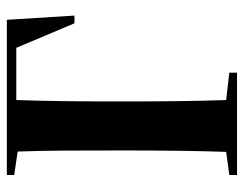

<svg xmlns="http://www.w3.org/2000/svg" viewBox="-94 -602 697 548"><g transform="rotate(-90 254.0 -328.5)"><path d="M28 -636 95 -626C98 -549 98 -443 98 -354V-310C98 -219 97 -110 94 -31L28 -22V0H320V-22L242 -31C239 -110 238 -219 238 -310V-354C238 -444 239 -552 242 -630H391L461 -464H483L471 -657H28Z"/></g></svg>

Font: Source Serif 4 Display
Style: Bold
Weight: 700
Designer: Frank Grießhammer
Foundry: Adobe Systems Incorporated
Version: Version 4.004;hotconv 1.0.117;makeotfexe 2.5.65602